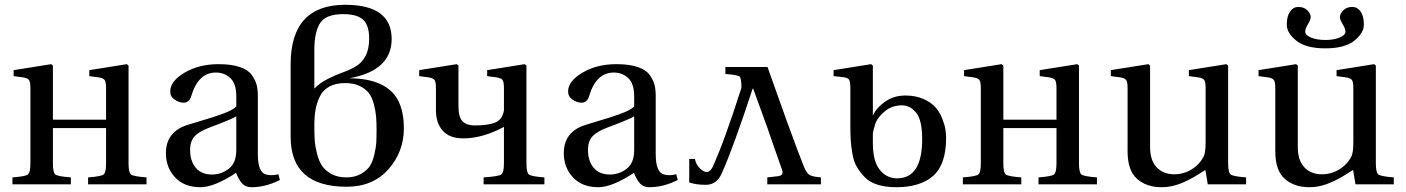

<svg xmlns="http://www.w3.org/2000/svg" viewBox="-20 -770 5872 802"><path d="M517 -406V-87Q517 -49 527.5 -41Q538 -33 592 -29V0H348V-29Q402 -33 412.5 -41Q423 -49 423 -87V-235H201V-87Q201 -49 211.5 -41Q222 -33 276 -29V0H32V-29Q86 -33 96.5 -41Q107 -49 107 -87V-402Q107 -428 101 -436Q95 -444 75 -447L37 -452V-477L194 -502L201 -496V-403V-270H423V-402Q423 -428 417 -436Q411 -444 391 -447L353 -452V-477L510 -502L517 -496Z M673 -130Q673 -221 766 -249Q781 -254 813.5 -263.5Q846 -273 864.5 -279Q883 -285 907 -293.5Q931 -302 945.5 -310Q960 -318 967 -325V-367Q967 -421 942 -444Q917 -467 882 -467Q808 -467 779 -369Q771 -341 747 -341Q729 -341 710 -353.5Q691 -366 691 -388Q691 -431 751 -466.5Q811 -502 893 -502Q947 -502 982 -490Q1017 -478 1032 -456.5Q1047 -435 1052 -415.5Q1057 -396 1057 -369V-127Q1057 -49 1092 -41Q1113 -35 1143 -42L1149 -18Q1089 12 1031 12Q1006 12 992 -3Q978 -18 966 -48Q875 12 817 12Q750 12 711.5 -29Q673 -70 673 -130ZM774 -144Q774 -98 797.5 -69.5Q821 -41 866 -41Q904 -41 935.5 -65Q967 -89 967 -143V-284Q948 -272 852 -236Q810 -220 792 -199.5Q774 -179 774 -144Z M1427 -29Q1462 -29 1487.5 -43.5Q1513 -58 1525 -76.5Q1537 -95 1544 -126Q1551 -157 1552 -176.5Q1553 -196 1553 -226Q1553 -259 1551 -283Q1549 -307 1541.5 -335.5Q1534 -364 1520.5 -381.5Q1507 -399 1482 -411Q1457 -423 1422 -423Q1383 -423 1356 -408.5Q1329 -394 1316 -367Q1303 -340 1298 -311.5Q1293 -283 1293 -245Q1293 -210 1294.5 -185.5Q1296 -161 1304 -129Q1312 -97 1325.5 -77Q1339 -57 1365 -43Q1391 -29 1427 -29ZM1293 -561V-400Q1315 -423 1348.5 -440Q1382 -457 1410.5 -467Q1439 -477 1465 -492Q1491 -507 1506.5 -535.5Q1522 -564 1522 -609Q1522 -664 1497 -687.5Q1472 -711 1414 -711Q1341 -711 1317 -673.5Q1293 -636 1293 -561ZM1439 -443Q1551 -443 1609 -393.5Q1667 -344 1667 -234Q1667 -136 1602.5 -63Q1538 10 1428 10Q1194 10 1194 -199V-501Q1194 -750 1422 -750Q1616 -750 1616 -607Q1616 -475 1439 -443Z M2179 -406V-87Q2179 -49 2189.5 -41Q2200 -33 2254 -29V0H2000V-29Q2062 -33 2073.5 -41Q2085 -49 2085 -87V-240Q1996 -192 1915 -192Q1858 -192 1829.5 -224Q1801 -256 1801 -309V-402Q1801 -428 1795 -436Q1789 -444 1769 -447L1731 -452V-477L1888 -502L1895 -496V-403V-327Q1895 -279 1913 -262.5Q1931 -246 1962 -246Q2022 -246 2050.5 -259Q2079 -272 2085 -309V-402Q2085 -428 2079 -436Q2073 -444 2053 -447L2015 -452V-477L2172 -502L2179 -496Z M2335 -130Q2335 -221 2428 -249Q2443 -254 2475.5 -263.5Q2508 -273 2526.5 -279Q2545 -285 2569 -293.5Q2593 -302 2607.5 -310Q2622 -318 2629 -325V-367Q2629 -421 2604 -444Q2579 -467 2544 -467Q2470 -467 2441 -369Q2433 -341 2409 -341Q2391 -341 2372 -353.5Q2353 -366 2353 -388Q2353 -431 2413 -466.5Q2473 -502 2555 -502Q2609 -502 2644 -490Q2679 -478 2694 -456.5Q2709 -435 2714 -415.5Q2719 -396 2719 -369V-127Q2719 -49 2754 -41Q2775 -35 2805 -42L2811 -18Q2751 12 2693 12Q2668 12 2654 -3Q2640 -18 2628 -48Q2537 12 2479 12Q2412 12 2373.5 -29Q2335 -70 2335 -130ZM2436 -144Q2436 -98 2459.5 -69.5Q2483 -41 2528 -41Q2566 -41 2597.5 -65Q2629 -89 2629 -143V-284Q2610 -272 2514 -236Q2472 -220 2454 -199.5Q2436 -179 2436 -144Z M3077 -403Q3077 -443 3069.5 -450Q3062 -457 3010 -461V-490H3114H3186L3263 -274Q3316 -128 3338 -74Q3349 -47 3361 -39.5Q3373 -32 3409 -29V0H3185V-29L3230 -34Q3256 -37 3246 -63Q3236 -91 3216 -148Q3196 -205 3187 -232L3126 -400H3124Q3043 -153 2994 -44Q2973 2 2928 2Q2887 2 2859 -8V-106H2883Q2888 -77 2913.5 -58.5Q2939 -40 2956 -71Q3003 -172 3077 -403Z M3626 -210V-211V-203V-194V-184V-171V-173Q3626 -96 3655 -60.5Q3684 -25 3727 -25Q3832 -25 3832 -189Q3832 -268 3807 -299Q3782 -330 3747 -330Q3705 -330 3674 -303.5Q3643 -277 3635 -249Q3626 -220 3626 -210ZM3626 -400V-287Q3640 -319 3676.5 -345Q3713 -371 3762 -371Q3805 -371 3837.5 -356.5Q3870 -342 3887.5 -322Q3905 -302 3915.5 -275.5Q3926 -249 3929 -230Q3932 -211 3932 -194Q3932 -83 3878 -35.5Q3824 12 3724 12Q3680 12 3646 1.5Q3612 -9 3592 -30Q3572 -51 3559 -73Q3546 -95 3540.5 -128Q3535 -161 3533.5 -185Q3532 -209 3532 -244V-402Q3532 -430 3526 -438Q3520 -446 3500 -448L3462 -452V-477L3619 -502L3626 -496Z M4487 -406V-87Q4487 -49 4497.5 -41Q4508 -33 4562 -29V0H4318V-29Q4372 -33 4382.5 -41Q4393 -49 4393 -87V-235H4171V-87Q4171 -49 4181.5 -41Q4192 -33 4246 -29V0H4002V-29Q4056 -33 4066.5 -41Q4077 -49 4077 -87V-402Q4077 -428 4071 -436Q4065 -444 4045 -447L4007 -452V-477L4164 -502L4171 -496V-403V-270H4393V-402Q4393 -428 4387 -436Q4381 -444 4361 -447L4323 -452V-477L4480 -502L4487 -496Z M4620 -452V-477L4777 -502L4784 -496V-403V-156Q4784 -100 4811.5 -71Q4839 -42 4885 -42Q4924 -42 4957.5 -62.5Q4991 -83 5008 -117Q5016 -133 5016 -177V-402Q5016 -428 5010 -436Q5004 -444 4984 -447L4946 -452V-477L5103 -502L5110 -496V-406V-87Q5110 -49 5121 -41Q5132 -33 5185 -29V0H5025L5015 -60Q5014 -59 4978 -37Q4942 -15 4906 -1.5Q4870 12 4832 12Q4769 12 4729.5 -23Q4690 -58 4690 -138V-402Q4690 -428 4684 -436Q4678 -444 4658 -447Z M5403 -741Q5427 -741 5441 -727Q5455 -713 5455 -698Q5455 -688 5443.5 -669Q5432 -650 5432 -638Q5432 -623 5456.5 -613Q5481 -603 5516 -603Q5551 -603 5575.5 -613Q5600 -623 5600 -638Q5600 -650 5588.5 -669Q5577 -688 5577 -698Q5577 -713 5591 -727Q5605 -741 5629 -741Q5650 -741 5663.5 -721.5Q5677 -702 5677 -667Q5677 -632 5637 -600Q5597 -568 5516 -568Q5435 -568 5395 -600Q5355 -632 5355 -667Q5355 -702 5368.5 -721.5Q5382 -741 5403 -741ZM5237 -452V-477L5394 -502L5401 -496V-156Q5401 -100 5428.5 -71Q5456 -42 5502 -42Q5541 -42 5574.5 -62.5Q5608 -83 5625 -117Q5633 -133 5633 -177V-402Q5633 -428 5627 -436Q5621 -444 5601 -447L5563 -452V-477L5720 -502L5727 -496V-87Q5727 -49 5738 -41Q5749 -33 5802 -29V0H5642L5632 -60Q5631 -59 5595 -37Q5559 -15 5523 -1.5Q5487 12 5449 12Q5386 12 5346.5 -23Q5307 -58 5307 -138V-402Q5307 -428 5301 -436Q5295 -444 5275 -447Z"/></svg>

Font: Linguistics Pro
Style: Regular
Weight: 400
Designer: Stefan Peev, Context Ltd
Foundry: Stefan Peev, Context Ltd
Version: Version 001.000